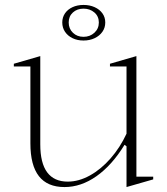

<svg xmlns="http://www.w3.org/2000/svg" viewBox="-20 -742 676 777"><path d="M241 15Q172 15 137.5 -29Q103 -73 103 -162V-473H36V-484L143 -515V-158Q143 -82 171 -44.5Q199 -7 254 -7Q299 -7 344 -32Q389 -57 427.5 -101Q466 -145 492 -201V-473H425V-484L532 -515V-27H600V-16L492 15V-150L484 -156Q433 -73 370.5 -29Q308 15 241 15ZM318 -722Q343 -722 363 -713Q383 -704 394.5 -688Q406 -672 406 -651Q406 -630 394.5 -613.5Q383 -597 363 -587.5Q343 -578 318 -578Q293 -578 273.5 -587.5Q254 -597 243 -613.5Q232 -630 232 -651Q232 -672 243 -688Q254 -704 273.5 -713Q293 -722 318 -722ZM318 -707Q292 -707 275 -691.5Q258 -676 258 -651Q258 -626 275 -609.5Q292 -593 318 -593Q344 -593 362 -609.5Q380 -626 380 -651Q380 -676 362 -691.5Q344 -707 318 -707Z"/></svg>

Font: Kalnia ExtraLight
Style: Regular
Weight: 250
Designer: Frida Medrano
Foundry: Frida Medrano
Version: Version 1.105